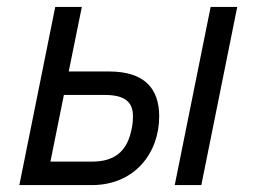

<svg xmlns="http://www.w3.org/2000/svg" viewBox="-20 -536 743 556"><path d="M36 0H246C370 0 441 -93 441 -199C441 -281 397 -329 296 -329H179L217 -516H140ZM126 -68 165 -261H284C342 -261 365 -240 365 -200C365 -186 364 -172 359 -153C345 -95 309 -68 246 -68ZM486 0H563L667 -516H590Z"/></svg>

Font: LVC Sans
Style: Italic
Weight: 400
Italic angle: -11.31°
Designer: Mike Abbink, Paul van der Laan, Pieter van Rosmalen
Foundry: Bold Monday
Version: Version 3.0